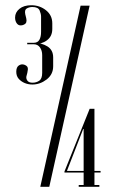

<svg xmlns="http://www.w3.org/2000/svg" viewBox="-20 -721 445 741"><path d="M302.8 -223.2V0H344.5V-301H326L228.8 -59.2V-55H368.2V-61.2H238.8V-62.5L301 -223ZM344.5 -7V0H363.5V-7ZM283.8 -7V0H302.8V-7ZM135.5 0H170.2L325.8 -699H291ZM110 -550.2Q140.8 -550.2 161.2 -565.5Q181.8 -580.8 181.8 -609.2V-630.8Q181.8 -662.2 157.4 -681.5Q133 -700.8 100.8 -700.8Q72 -700.8 55.1 -687Q38.2 -673.2 38.2 -653.2Q38.2 -638.8 45.8 -629.5Q53.2 -620.2 67.5 -624Q79.2 -627.8 81.4 -635Q83.5 -642.2 81.2 -650.8Q79 -659.2 77.5 -666Q73.8 -683.5 83.9 -688.8Q94 -694 104.8 -694Q127.2 -694 132.9 -680.6Q138.5 -667.2 138.5 -657V-598.2Q138.5 -579 132 -567.4Q125.5 -555.8 110 -555.8H85V-550.2ZM85 -555.8V-550.2H110Q125.5 -550.2 134.1 -538.1Q142.8 -526 142.8 -508.2V-439.8Q142.8 -417.2 131.5 -409.5Q120.2 -401.8 105.5 -401.8Q92 -401.8 86.1 -409.2Q80.2 -416.8 81.8 -426Q86.2 -440.2 87.6 -453.1Q89 -466 74 -471.2Q62.8 -475 52.8 -468.4Q42.8 -461.8 42.8 -444.2Q42.8 -427.8 52 -417.1Q61.2 -406.5 75.2 -400.6Q89.2 -394.8 105 -394.8Q134.5 -394.8 159.9 -414.2Q185.2 -433.8 185.2 -465.2V-499.5Q185.2 -528 163 -541.9Q140.8 -555.8 110 -555.8Z"/></svg>

Font: Emberly Black
Style: Regular
Weight: 900
Designer: Rajesh Rajput
Foundry: Rajesh Rajput
Version: Version 1.000